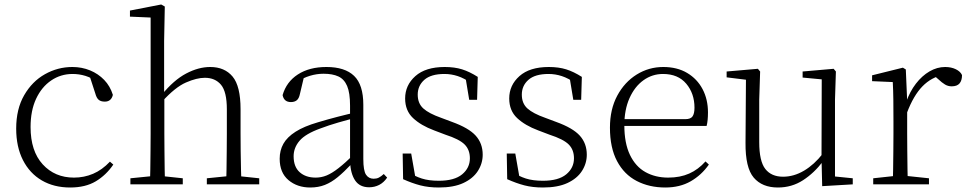

<svg xmlns="http://www.w3.org/2000/svg" viewBox="-20 -820 4306 854"><path d="M292 14Q220 14 166 -17.5Q112 -49 82 -108Q52 -167 52 -248Q52 -335 87.5 -396.5Q123 -458 180 -490Q237 -522 302 -522Q344 -522 380.5 -507Q417 -492 443.5 -464.5Q470 -437 482 -398Q475 -368 446 -368Q428 -368 418.5 -376.5Q409 -385 404 -404L376 -490L419 -452Q388 -474 360 -482.5Q332 -491 303 -491Q250 -491 207.5 -462Q165 -433 140.5 -380.5Q116 -328 116 -255Q116 -148 170 -89Q224 -30 309 -30Q354 -30 394 -47Q434 -64 469 -101L484 -88Q452 -41 406 -13.5Q360 14 292 14Z M560 0V-27L670 -38H690L793 -27V0ZM647 0Q648 -24 648.5 -64.5Q649 -105 649.5 -149Q650 -193 650 -226V-742L558 -746V-773L697 -800L713 -791L710 -637V-399L711 -387V-226Q711 -193 711.5 -149Q712 -105 712.5 -64.5Q713 -24 714 0ZM900 0V-27L1009 -38H1029L1133 -27V0ZM986 0Q987 -24 987.5 -64Q988 -104 988.5 -148Q989 -192 989 -226V-334Q989 -412 963 -443Q937 -474 891 -474Q855 -474 807 -453Q759 -432 701 -368L686 -399H700Q753 -464 808 -493Q863 -522 915 -522Q979 -522 1014.5 -479.5Q1050 -437 1050 -334V-226Q1050 -192 1050.5 -148Q1051 -104 1052 -64Q1053 -24 1054 0Z M1360 14Q1302 14 1263 -19Q1224 -52 1224 -114Q1224 -151 1240.5 -180.5Q1257 -210 1294.5 -234Q1332 -258 1394 -276Q1437 -289 1481.5 -300.5Q1526 -312 1566 -321V-297Q1526 -287 1484.5 -275Q1443 -263 1406 -249Q1339 -225 1312.5 -194Q1286 -163 1286 -125Q1286 -78 1313 -54Q1340 -30 1384 -30Q1409 -30 1432.5 -39.5Q1456 -49 1485.5 -72Q1515 -95 1555 -134L1561 -89H1542Q1510 -55 1482 -32Q1454 -9 1425 2.5Q1396 14 1360 14ZM1622 13Q1580 13 1559.5 -17.5Q1539 -48 1537 -102V-106V-350Q1537 -407 1524 -437.5Q1511 -468 1485 -480Q1459 -492 1419 -492Q1389 -492 1359 -483Q1329 -474 1297 -454L1333 -482L1314 -402Q1310 -382 1300 -374Q1290 -366 1274 -366Q1243 -366 1237 -397Q1254 -456 1305 -489Q1356 -522 1432 -522Q1514 -522 1555 -482.5Q1596 -443 1596 -354V-113Q1596 -61 1608 -43Q1620 -25 1642 -25Q1655 -25 1665 -30Q1675 -35 1687 -46L1702 -30Q1687 -8 1666.5 2.5Q1646 13 1622 13Z M1932 14Q1886 14 1849.5 4.5Q1813 -5 1773 -23L1771 -137H1809L1830 -17L1798 -18V-54Q1825 -36 1856 -26Q1887 -16 1932 -16Q2001 -16 2035.5 -44.5Q2070 -73 2070 -116Q2070 -154 2046.5 -177.5Q2023 -201 1961 -221L1911 -240Q1852 -262 1817 -295Q1782 -328 1782 -382Q1782 -441 1827.5 -481.5Q1873 -522 1958 -522Q2002 -522 2035.5 -511.5Q2069 -501 2105 -478L2102 -376H2067L2049 -485L2076 -483V-450Q2045 -472 2016 -481.5Q1987 -491 1957 -491Q1897 -491 1867.5 -465Q1838 -439 1838 -399Q1838 -360 1863 -337.5Q1888 -315 1942 -296L1990 -278Q2065 -251 2096 -216.5Q2127 -182 2127 -132Q2127 -93 2105.5 -59.5Q2084 -26 2041 -6Q1998 14 1932 14Z M2395 14Q2349 14 2312.5 4.5Q2276 -5 2236 -23L2234 -137H2272L2293 -17L2261 -18V-54Q2288 -36 2319 -26Q2350 -16 2395 -16Q2464 -16 2498.5 -44.5Q2533 -73 2533 -116Q2533 -154 2509.5 -177.5Q2486 -201 2424 -221L2374 -240Q2315 -262 2280 -295Q2245 -328 2245 -382Q2245 -441 2290.5 -481.5Q2336 -522 2421 -522Q2465 -522 2498.5 -511.5Q2532 -501 2568 -478L2565 -376H2530L2512 -485L2539 -483V-450Q2508 -472 2479 -481.5Q2450 -491 2420 -491Q2360 -491 2330.5 -465Q2301 -439 2301 -399Q2301 -360 2326 -337.5Q2351 -315 2405 -296L2453 -278Q2528 -251 2559 -216.5Q2590 -182 2590 -132Q2590 -93 2568.5 -59.5Q2547 -26 2504 -6Q2461 14 2395 14Z M2939 14Q2868 14 2812 -15Q2756 -44 2724.5 -103.5Q2693 -163 2693 -252Q2693 -334 2725.5 -394.5Q2758 -455 2812 -488.5Q2866 -522 2930 -522Q2992 -522 3036.5 -495.5Q3081 -469 3105 -423.5Q3129 -378 3129 -320Q3129 -283 3123 -260H2723V-290H3028Q3052 -290 3060.5 -302.5Q3069 -315 3069 -341Q3069 -404 3032.5 -447.5Q2996 -491 2929 -491Q2881 -491 2842 -463Q2803 -435 2780 -383.5Q2757 -332 2757 -263Q2757 -183 2782 -131Q2807 -79 2851 -54.5Q2895 -30 2952 -30Q3005 -30 3045.5 -48Q3086 -66 3118 -102L3133 -88Q3100 -41 3052 -13.5Q3004 14 2939 14Z M3440 14Q3370 14 3332.5 -30Q3295 -74 3296 -185L3298 -478L3317 -463L3212 -476V-502L3351 -514L3361 -502L3357 -377V-188Q3357 -103 3384 -68.5Q3411 -34 3463 -34Q3511 -34 3556.5 -61Q3602 -88 3640 -137L3659 -103H3641Q3602 -51 3552 -18.5Q3502 14 3440 14ZM3637 8 3634 -116V-117L3635 -467L3550 -475V-502L3688 -514L3698 -502L3694 -377V-35L3773 -27V0Z M3864 0V-27L3975 -39H3998L4112 -27V0ZM3951 0Q3952 -24 3952.5 -64.5Q3953 -105 3953.5 -149Q3954 -193 3954 -226V-281Q3954 -333 3953.5 -375.5Q3953 -418 3951 -455L3859 -459V-485L3996 -519L4009 -511L4015 -371V-370V-226Q4015 -193 4015.5 -149Q4016 -105 4016.5 -64.5Q4017 -24 4018 0ZM4014 -318 3997 -367H4011Q4027 -413 4054 -448Q4081 -483 4114.5 -502.5Q4148 -522 4184 -522Q4211 -522 4231.5 -512Q4252 -502 4259 -486Q4259 -462 4248 -449Q4237 -436 4213 -436Q4197 -436 4183.5 -444Q4170 -452 4153 -468L4130 -488H4179Q4123 -477 4083 -436Q4043 -395 4014 -318Z"/></svg>

Font: Noto Serif SC ExtraLight ExtraLight
Style: Regular
Weight: 250
Version: Version 2.002-H1;hotconv 1.1.0;makeotfexe 2.6.0